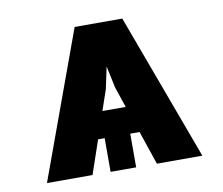

<svg xmlns="http://www.w3.org/2000/svg" viewBox="-66 -627 820 706"><g transform="rotate(-10 344.5 -274.0)"><path d="M465.2 0 422.6 -125.7H387.8V0H292.3V-125.7H267.8L224.8 0H54.7L254.6 -547.6H432.5L634.9 0ZM327.8 -302.2 301.5 -225.5H388.5L362.6 -302.2L345.2 -383.9Z"/></g></svg>

Font: Inter UI Extra Bold
Style: Regular
Weight: 800
Designer: Rasmus Andersson
Foundry: rsms
Version: 3.2;8d6f07862